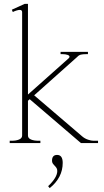

<svg xmlns="http://www.w3.org/2000/svg" viewBox="-20 -737 535 989"><path d="M485 -12V0H397L133 -226L124 -218V-39Q124 -25 139.5 -18.5Q155 -12 177 -12H188V0H30V-12H41Q63 -12 78.5 -18.5Q94 -25 94 -39V-674Q94 -686 82 -686Q75 -686 64 -682.5Q53 -679 46 -675L41 -687L107 -717H124V-250L333 -436Q338 -440 338 -445Q338 -451 327.5 -454.5Q317 -458 303 -458H292V-470H433V-458H422Q407 -458 396.5 -455.5Q386 -453 378 -444L156 -246L404 -34Q417 -23 433.5 -17.5Q450 -12 461 -12ZM303 102Q303 178 236 232L228 222Q275 177 275 144Q275 135 271.5 129Q268 123 261 116Q260 115 254 108Q248 101 248 90Q248 76 254.5 68.5Q261 61 274 61Q303 61 303 102Z"/></svg>

Font: Taviraj Thin
Style: Regular
Weight: 100
Designer: Katatrad Team
Foundry: CadsonDemak
Version: Version 1.030